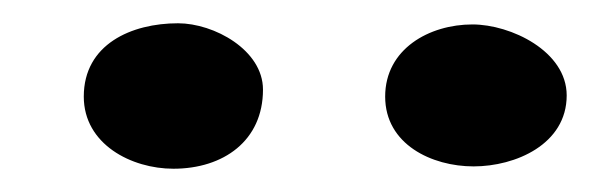

<svg xmlns="http://www.w3.org/2000/svg" viewBox="-20 -804 507 165"><path d="M386 -783C349 -783 311 -762 311 -721C311 -680 351 -661 387 -661C423 -661 467 -680 467 -722C467 -760 419 -783 386 -783ZM52 -721C52 -680 93 -659 129 -659C172 -659 206 -683 206 -727C206 -761 164 -784 133 -784C93 -784 52 -766 52 -721Z"/></svg>

Font: ChillLongCangKaiShu ExtraBold
Style: Regular
Weight: 800
Version: Version 3.500;Glyphs 3.1.1 (3135)